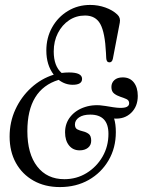

<svg xmlns="http://www.w3.org/2000/svg" viewBox="-20 -750 579 779"><path d="M223 9Q162 9 116 -17Q70 -43 44.5 -89Q19 -135 19 -196Q19 -255 42.5 -306Q66 -357 106.5 -394Q147 -431 198 -447Q168 -486 168 -545Q168 -597 191.5 -639Q215 -681 255.5 -705.5Q296 -730 346 -730Q378 -730 407.5 -719.5Q437 -709 456 -691Q470 -678 466 -658L438 -512Q435 -497 424 -497Q412 -497 411 -514L410 -535Q406 -618 387 -652.5Q368 -687 325 -687Q289 -687 260.5 -668Q232 -649 215 -616Q198 -583 198 -541Q198 -482 230 -454Q245 -456 260 -456Q313 -456 313 -430Q313 -406 275 -406Q244 -406 218 -426Q91 -387 91 -218Q91 -126 131 -74.5Q171 -23 241 -23Q291 -23 331.5 -48Q372 -73 396 -114.5Q420 -156 420 -207Q420 -285 346 -285Q317 -285 300.5 -273.5Q284 -262 284 -245Q284 -230 294 -225Q304 -220 317 -217Q330 -214 340 -206.5Q350 -199 350 -179Q350 -161 337 -150.5Q324 -140 303 -140Q276 -140 260 -160Q244 -180 244 -213Q244 -250 266 -277Q288 -304 325.5 -316Q363 -328 408 -320L439 -315Q504 -305 504 -331Q504 -343 493 -348Q482 -353 468 -357.5Q454 -362 443 -370.5Q432 -379 432 -397Q432 -414 444 -425Q456 -436 478 -436Q507 -436 523 -415.5Q539 -395 539 -361Q539 -318 512 -292Q485 -266 443 -269Q450 -246 450 -214Q450 -150 420.5 -99.5Q391 -49 340 -20Q289 9 223 9Z"/></svg>

Font: Instrument Serif
Style: Italic
Weight: 400
Italic angle: -13°
Designer: Rodrigo Fuenzalida
Foundry: fragTYPE
Version: Version 1.000; ttfautohint (v1.8.4.7-5d5b);gftools[0.9.27]